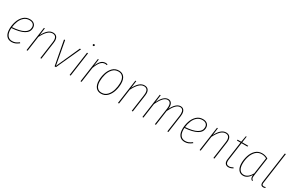

<svg xmlns="http://www.w3.org/2000/svg" viewBox="169 -2143 5381 3561"><g transform="rotate(30 2860.0 -363.0)"><path d="M82 -214Q81 -204 81 -183Q81 -98 116 -54.5Q151 -11 212 -11Q252 -11 284 -24.5Q316 -38 353 -66L365 -51Q326 -20 290 -5Q254 10 212 10Q139 10 99 -39.5Q59 -89 59 -182Q59 -264 85.5 -344Q112 -424 167 -476.5Q222 -529 302 -529Q361 -529 395.5 -498.5Q430 -468 430 -415Q430 -324 339.5 -274.5Q249 -225 82 -214ZM84 -234Q408 -255 408 -415Q408 -459 380.5 -484Q353 -509 301 -509Q236 -509 189.5 -469.5Q143 -430 117.5 -367.5Q92 -305 84 -234Z M903 -412Q903 -394 900 -373L848 0H826L878 -371Q881 -392 881 -411Q881 -510 796 -510Q741 -510 692.5 -461.5Q644 -413 598 -321L553 0H531L604 -519H623L603 -364Q645 -446 693 -487.5Q741 -529 797 -529Q849 -529 876 -498.5Q903 -468 903 -412Z M1398 -519 1161 0H1132L1034 -519H1057L1149 -19L1374 -519Z M1548 -519 1475 0H1453L1526 -519ZM1544 -702Q1544 -711 1549.5 -717Q1555 -723 1565 -723Q1573 -723 1578 -718.5Q1583 -714 1583 -706Q1583 -698 1577 -691.5Q1571 -685 1561 -685Q1554 -685 1549 -690Q1544 -695 1544 -702Z M1964 -522 1958 -503Q1940 -509 1921 -509Q1867 -509 1828 -464Q1789 -419 1754 -324L1708 0H1686L1759 -519H1778L1758 -375Q1788 -453 1827 -491Q1866 -529 1922 -529Q1943 -529 1964 -522Z M1973 -184Q1973 -262 1997.5 -341.5Q2022 -421 2074.5 -475Q2127 -529 2208 -529Q2281 -529 2321.5 -479Q2362 -429 2362 -337Q2362 -260 2338 -180Q2314 -100 2261 -45Q2208 10 2127 10Q2053 10 2013 -41.5Q1973 -93 1973 -184ZM2339 -338Q2339 -421 2305 -465Q2271 -509 2208 -509Q2134 -509 2086 -457Q2038 -405 2017 -329.5Q1996 -254 1996 -183Q1996 -100 2030 -55.5Q2064 -11 2127 -11Q2201 -11 2248.5 -63Q2296 -115 2317.5 -190.5Q2339 -266 2339 -338Z M2861 -412Q2861 -394 2858 -373L2806 0H2784L2836 -371Q2839 -392 2839 -411Q2839 -510 2754 -510Q2699 -510 2650.5 -461.5Q2602 -413 2556 -321L2511 0H2489L2562 -519H2581L2561 -364Q2603 -446 2651 -487.5Q2699 -529 2755 -529Q2807 -529 2834 -498.5Q2861 -468 2861 -412Z M3623 -413Q3623 -393 3620 -369L3568 0H3546L3598 -367Q3601 -391 3601 -411Q3601 -460 3582.5 -485Q3564 -510 3528 -510Q3480 -510 3435 -462Q3390 -414 3346 -321L3301 0H3279L3331 -367Q3334 -391 3334 -411Q3334 -460 3315 -485Q3296 -510 3260 -510Q3212 -510 3167 -460.5Q3122 -411 3078 -315L3034 0H3012L3085 -519H3104L3084 -361Q3122 -444 3167.5 -486.5Q3213 -529 3262 -529Q3307 -529 3331.5 -498.5Q3356 -468 3356 -412Q3356 -394 3353 -371Q3391 -449 3436 -489Q3481 -529 3529 -529Q3574 -529 3598.5 -498.5Q3623 -468 3623 -413Z M3788 -214Q3787 -204 3787 -183Q3787 -98 3822 -54.5Q3857 -11 3918 -11Q3958 -11 3990 -24.5Q4022 -38 4059 -66L4071 -51Q4032 -20 3996 -5Q3960 10 3918 10Q3845 10 3805 -39.5Q3765 -89 3765 -182Q3765 -264 3791.5 -344Q3818 -424 3873 -476.5Q3928 -529 4008 -529Q4067 -529 4101.5 -498.5Q4136 -468 4136 -415Q4136 -324 4045.5 -274.5Q3955 -225 3788 -214ZM3790 -234Q4114 -255 4114 -415Q4114 -459 4086.5 -484Q4059 -509 4007 -509Q3942 -509 3895.5 -469.5Q3849 -430 3823.5 -367.5Q3798 -305 3790 -234Z M4609 -412Q4609 -394 4606 -373L4554 0H4532L4584 -371Q4587 -392 4587 -411Q4587 -510 4502 -510Q4447 -510 4398.5 -461.5Q4350 -413 4304 -321L4259 0H4237L4310 -519H4329L4309 -364Q4351 -446 4399 -487.5Q4447 -529 4503 -529Q4555 -529 4582 -498.5Q4609 -468 4609 -412Z M4793 -112Q4791 -94 4791 -86Q4791 -10 4859 -10Q4898 -10 4943 -36L4952 -20Q4903 10 4857 10Q4816 10 4792.5 -14Q4769 -38 4769 -84Q4769 -91 4771 -111L4825 -499H4748L4751 -519H4828L4852 -650L4869 -652L4850 -519H4979L4973 -499H4847Z M5404 -492 5350 -112Q5345 -79 5345 -62Q5345 -41 5352 -28Q5359 -15 5375 -7L5368 10Q5346 0 5335.5 -18Q5325 -36 5325 -66Q5325 -75 5327 -95Q5298 -46 5258 -18Q5218 10 5171 10Q5105 10 5067.5 -40.5Q5030 -91 5030 -178Q5030 -260 5056 -341Q5082 -422 5137.5 -475.5Q5193 -529 5276 -529Q5345 -529 5404 -492ZM5053 -179Q5053 -100 5084 -55.5Q5115 -11 5172 -11Q5263 -11 5331 -131L5381 -482Q5335 -510 5276 -510Q5200 -510 5150 -459Q5100 -408 5076.5 -332Q5053 -256 5053 -179Z M5567 -68Q5565 -56 5565 -50Q5565 -11 5604 -11Q5621 -11 5640 -18L5646 0Q5620 10 5602 10Q5574 10 5559 -5.5Q5544 -21 5544 -51Q5544 -63 5545 -69L5638 -733L5660 -736Z"/></g></svg>

Font: Fira Sans Condensed Thin
Style: Italic
Weight: 250
Width: 3
Italic angle: -8°
Designer: Carrois Corporate & Edenspiekermann AG
Foundry: Carrois Corporate GbR & Edenspiekermann AG
Version: Version 4.203